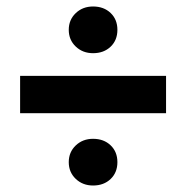

<svg xmlns="http://www.w3.org/2000/svg" viewBox="-20 -592 574 592"><path d="M267 -20Q235 -20 213.5 -40.5Q192 -61 192 -92Q192 -123 213.5 -143.5Q235 -164 267 -164Q300 -164 321 -144Q342 -124 342 -92Q342 -60 321 -40Q300 -20 267 -20ZM42 -358H492V-243H42ZM267 -428Q235 -428 213.5 -448.5Q192 -469 192 -500Q192 -531 213.5 -551.5Q235 -572 267 -572Q300 -572 321 -552Q342 -532 342 -500Q342 -468 321 -448Q300 -428 267 -428Z"/></svg>

Font: Metropolitano
Style: Bold
Weight: 700
Designer: Fonts by Alex Slobzheninov & Chris M. Simpson / Changes by Cristiano Sobral
Foundry: Fonts by Alex Slobzheninov & Chris M. Simpson / Changes by Cristiano Sobral
Version: Version 1.00;August 30, 2020;FontCreator 13.0.0.2681 64-bit